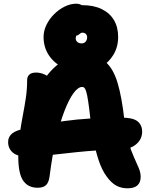

<svg xmlns="http://www.w3.org/2000/svg" viewBox="-20 -1009 820 1040"><path d="M671 11Q637 11 610 -3.5Q583 -18 557 -54Q532 -88 514.5 -140.5Q497 -193 486.5 -252Q476 -311 470 -362Q463 -425 457.5 -461Q452 -497 447 -513Q442 -529 437 -533.5Q432 -538 425 -538Q403 -538 378.5 -505Q354 -472 329.5 -409Q305 -346 284 -257Q263 -168 249 -57Q245 -22 230 -7Q215 8 184 8Q132 8 105.5 -30.5Q79 -69 79 -160Q79 -225 86.5 -279.5Q94 -334 103.5 -383Q113 -432 120 -479Q127 -526 127 -575Q127 -594 139 -605Q151 -616 176 -616Q198 -616 222 -605.5Q246 -595 266 -566L199 -543Q237 -617 299 -664Q361 -711 433 -711Q507 -711 550 -675Q593 -639 616.5 -561.5Q640 -484 654 -357Q661 -289 675.5 -240.5Q690 -192 705.5 -158Q721 -124 731.5 -99Q742 -74 742 -51Q742 -21 724.5 -5Q707 11 671 11ZM134 -160Q76 -160 50 -182Q24 -204 24 -240Q24 -263 39 -279.5Q54 -296 85 -305Q190 -334 326 -353Q462 -372 634 -372Q701 -372 725.5 -351.5Q750 -331 750 -296Q750 -253 715 -225.5Q680 -198 623 -198Q561 -198 503 -194Q445 -190 392 -184.5Q339 -179 292 -173.5Q245 -168 205.5 -164Q166 -160 134 -160ZM428 -620Q367 -620 319 -644.5Q271 -669 243.5 -711.5Q216 -754 216 -809Q216 -842 231.5 -874Q247 -906 273 -932Q299 -958 330.5 -973.5Q362 -989 394 -989Q421 -989 441.5 -965.5Q462 -942 462 -911Q462 -891 452 -873.5Q442 -856 422 -845Q403 -833 396.5 -821.5Q390 -810 390 -802Q390 -789 399 -781.5Q408 -774 423 -774Q436 -774 444 -783.5Q452 -793 452 -807Q452 -818 445 -825Q438 -832 426 -832Q420 -832 415 -828Q410 -824 404.5 -820Q399 -816 391 -816Q345 -816 327.5 -831.5Q310 -847 310 -882Q310 -926 340.5 -953.5Q371 -981 425 -981Q487 -981 530.5 -960Q574 -939 597 -900.5Q620 -862 620 -809Q620 -755 594.5 -712.5Q569 -670 526 -645Q483 -620 428 -620Z"/></svg>

Font: Shantell Sans ExtraBold
Style: Regular
Weight: 800
Designer: Stephen Nixon, Anya Danilova, Shantell Martin
Foundry: Arrow Type
Version: Version 1.011;[c5ecc13dd]